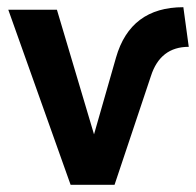

<svg xmlns="http://www.w3.org/2000/svg" viewBox="-20 -513 544 533"><path d="M176 0 3 -486H138L241 -140L302 -353Q342 -493 489 -493L504 -383Q425 -383 399 -302L298 0Z"/></svg>

Font: Cantarell
Style: Bold
Weight: 700
Designer: Dave Crossland, Nikolaus Waxweiler, Florian Fecher, Jacques Le Bailly, Eben Sorkin, Alexei Vanyashin, Alexios Zavras, Em
Version: Version 0.303